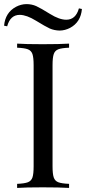

<svg xmlns="http://www.w3.org/2000/svg" viewBox="-42 -922 422 942"><path d="M215.8 -602.1V-106Q215.8 -68.4 221.7 -51.3Q227.5 -34.2 244.1 -27.8Q260.7 -21.5 296.9 -20V0Q251 -2.9 167.5 -2.9Q84 -2.9 42 0V-20Q78.1 -21.5 94.7 -27.8Q111.3 -34.2 117.2 -51.3Q123 -68.4 123 -106V-602.1Q123 -639.6 117.2 -656.7Q111.3 -673.8 94.7 -680.2Q78.1 -686.5 42 -688V-708Q83 -705.1 167 -705.1Q251 -705.1 296.9 -708V-688Q260.7 -686.5 244.1 -680.2Q227.5 -673.8 221.7 -656.7Q215.8 -639.6 215.8 -602.1ZM87.4 -901.9Q113.3 -901.9 135.7 -892.1Q158.2 -881.8 203.6 -853.5Q249 -825.2 283.2 -825.2Q329.6 -825.2 345.2 -880.9L359.9 -877.9Q354.5 -813.5 301.8 -785.2Q277.3 -772.5 251 -772Q224.6 -772.5 202.1 -782.2Q180.7 -792 134.8 -820.3Q88.9 -848.6 55.2 -849.1Q8.3 -849.1 -6.8 -793L-22 -795.9Q-16.1 -860.4 36.6 -888.7Q61 -901.4 87.4 -901.9Z"/></svg>

Font: PlayfairDisplay-Regular
Style: Regular
Weight: 400
Designer: Claus Eggers Sørensen
Foundry: Claus Eggers Sørensen
Version: Version 1.002;PS 001.002;hotconv 1.0.70;makeotf.lib2.5.58329